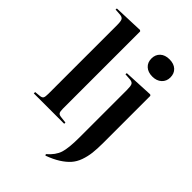

<svg xmlns="http://www.w3.org/2000/svg" viewBox="-284 -883 1228 1228"><g transform="rotate(45 329.5 -269.5)"><path d="M497.1 -611.8Q457.5 -611.8 434.3 -633.1Q411.1 -654.3 411.1 -689.9Q411.1 -725.1 434.1 -746.6Q457 -768.1 497.1 -768.1Q537.1 -768.1 560.1 -746.8Q583 -725.6 583 -689.9Q583 -655.3 559.3 -633.5Q535.6 -611.8 497.1 -611.8ZM37.1 0V-12.2L77.1 -16.1Q94.7 -18.1 99.9 -27.6Q105 -37.1 105 -64.9V-687Q105 -720.2 98.4 -732.2Q91.8 -744.1 70.8 -746.1L27.8 -749L28.8 -759.8L231 -767.1L237.8 -761.2V-62Q237.8 -36.6 243.7 -27.3Q249.5 -18.1 269 -16.1L312 -11.2V0ZM371.1 229 366.2 220.2Q414.1 179.2 428.5 134Q442.9 88.9 442.9 -8.8V-437Q442.9 -471.7 436.5 -483.9Q430.2 -496.1 408.2 -498L365.2 -501L366.2 -512.2L567.9 -522L575.2 -516.1V-90.8Q575.2 -36.1 570.6 2.7Q565.9 41.5 553.2 77.1Q540.5 112.8 517.6 138.7Q494.6 164.6 458.7 187.3Q422.9 210 371.1 229Z"/></g></svg>

Font: Display Semibold
Style: Regular
Weight: 600
Designer: Latin by Veronika Burian and Jose Scaglione. Greek by Irene Vlachou. Cyrillic by Vera Evstafieva.
Foundry: TypeTogether
Version: Version 3.002